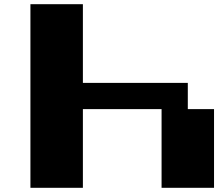

<svg xmlns="http://www.w3.org/2000/svg" viewBox="-20 -1020 1040 915"><path d="M125 -125V-1000H375V-625H875V-500H1000V-125H750V-500H375V-125Z"/></svg>

Font: Press Start 2P
Style: Regular
Weight: 400
Designer: CodeMan38
Foundry: CodeMan38
Version: Version 3.000